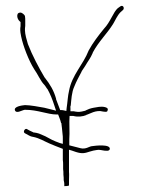

<svg xmlns="http://www.w3.org/2000/svg" viewBox="-20 -646 480 654"><path d="M190 -271H185C179 -285 177 -294 171 -308V-310C163 -338 151 -358 133 -381L132 -382C113 -414 90 -457 75 -496C71 -509 65 -530 65 -543C65 -547 65 -552 66 -558V-574C66 -581 66 -586 65 -591C64 -596 54 -604 49 -603H48C40 -602 38 -597 39 -588C41 -579 45 -575 50 -571V-557C49 -553 49 -548 49 -543C49 -539 50 -532 52 -522C59 -488 78 -440 96 -411C109 -393 118 -370 131 -357C135 -353 138 -346 142 -342C151 -326 159 -306 165 -287L171 -269L131 -279C114 -282 83 -288 65 -288C54 -287 26 -283 31 -270C36 -258 53 -270 64 -272H66C109 -272 142 -256 173 -256H178C181 -248 186 -237 188 -227H189L191 -210L193 -190C194 -184 194 -178 194 -174V-156L183 -159C161 -167 152 -172 134 -182L113 -191C108 -193 101 -194 94 -195H93L92 -196C84 -199 78 -203 74 -205C66 -213 56 -196 65 -192C75 -187 83 -181 91 -180H92C116 -175 130 -165 149 -157C156 -154 180 -144 194 -139V-101C195 -96 195 -89 195 -85V-70C196 -65 196 -58 196 -51C197 -45 197 -37 197 -32C197 -30 199 -26 199 -19V-12C202 -12 210 -12 215 -14V-31C215 -42 216 -52 215 -60V-136L225 -133C233 -130 245 -126 252 -125C270 -122 280 -129 298 -133C305 -134 315 -137 323 -135C343 -131 352 -131 354 -138C357 -156 305 -150 292 -148C284 -147 272 -137 255 -141C243 -144 227 -148 216 -151V-172C218 -193 215 -229 217 -251H230C245 -247 262 -249 274 -254V-255H275C284 -257 307 -273 331 -266C344 -264 346 -265 347 -272C350 -281 329 -284 317 -282L299 -279C288 -277 280 -274 272 -270L271 -269L258 -266C248 -264 241 -265 231 -267H220V-277C220 -280 219 -283 221 -287C223 -306 224 -332 233 -351C240 -369 249 -385 258 -402V-403L270 -421C279 -437 288 -447 296 -466V-467C317 -506 343 -529 365 -564C373 -577 379 -593 391 -605L399 -612C404 -617 401 -626 395 -626C391 -626 390 -624 381 -618C366 -605 356 -571 334 -548C316 -526 296 -500 282 -474C263 -425 225 -391 215 -336C211 -320 210 -297 207 -278L206 -268C201 -269 195 -271 190 -271Z"/></svg>

Font: Stray Cat
Style: ExLtCn
Weight: 200
Version: Version 1.0